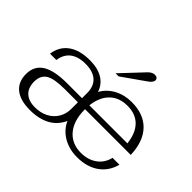

<svg xmlns="http://www.w3.org/2000/svg" viewBox="-151 -991 1259 1259"><g transform="rotate(45 478.0 -362.0)"><path d="M52 -139Q52 -214 109 -250.5Q166 -287 285 -287H424V-335Q424 -397 387.5 -430Q351 -463 281 -463Q214 -463 175 -433Q136 -403 128 -345H69Q80 -420 135.5 -460Q191 -500 285 -500Q358 -500 405 -471.5Q452 -443 469 -390Q498 -442 552 -471Q606 -500 673 -500Q785 -500 847 -435Q909 -370 913 -250H489V-247Q489 -145 538 -86.5Q587 -28 672 -28Q737 -28 783 -61Q829 -94 842 -152H906Q886 -75 825.5 -32.5Q765 10 674 10Q601 10 544.5 -23Q488 -56 462 -114Q434 -52 377 -21Q320 10 237 10Q147 10 99.5 -28.5Q52 -67 52 -139ZM844 -288Q834 -374 790 -418.5Q746 -463 670 -463Q594 -463 547.5 -417.5Q501 -372 491 -288ZM424 -188V-249H299Q205 -249 165 -224.5Q125 -200 125 -142Q125 -86 157 -56Q189 -26 248 -26Q299 -26 339 -46.5Q379 -67 401.5 -104Q424 -141 424 -188ZM607 -710Q630 -734 654 -734Q667 -734 674.5 -727.5Q682 -721 682 -710Q682 -689 645 -665L493 -558H464Z"/></g></svg>

Font: Fahkwang Light
Style: Regular
Weight: 300
Version: Version 1.000; ttfautohint (v1.6)